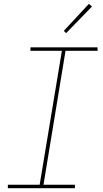

<svg xmlns="http://www.w3.org/2000/svg" viewBox="-20 -982 540 1002"><path d="M21 0V-18H187L303 -717H139V-735H489V-717H322L207 -18H371V0ZM325 -809 313 -821 444 -962 460 -948Z"/></svg>

Font: Iosevka SS04 Thin Oblique
Style: Regular
Weight: 100
Italic angle: -9°
Monospace: yes
Designer: Belleve Invis
Foundry: Belleve Invis
Version: Version 19.0.0; ttfautohint (v1.8.4)